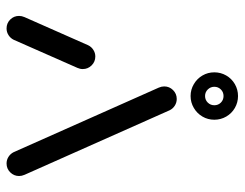

<svg xmlns="http://www.w3.org/2000/svg" viewBox="-100 -645 745 585"><g transform="rotate(90 272.5 -352.5)"><path d="M66.7 0Q50.7 0 39.6 -11.1Q28.5 -22.2 28.5 -38.1Q28.5 -46.3 32.2 -54.8L117.8 -248.5Q122.6 -258.5 131.9 -264.4Q141.1 -270.4 152.2 -270.4Q168.1 -270.4 179.3 -259.1Q190.4 -247.8 190.4 -232.2Q190.4 -223.7 186.7 -215.6L101.1 -21.5Q96.3 -11.9 87 -5.9Q77.8 0 66.7 0ZM516.3 -38.1Q516.3 -22.6 505.2 -11.3Q494.1 0 478.1 0Q467 0 457.8 -5.9Q448.5 -11.9 443.7 -21.5L247 -463.7Q243.3 -472.2 243.3 -480.4Q243.3 -495.9 254.4 -507.2Q265.6 -518.5 281.5 -518.5Q292.6 -518.5 301.9 -512.6Q311.1 -506.7 315.9 -497L512.6 -54.8Q516.3 -46.3 516.3 -38.1ZM300.7 -633Q300.7 -644.8 292.6 -653Q284.4 -661.1 272.6 -661.1Q260.7 -661.1 252.6 -653Q244.4 -644.8 244.4 -633Q244.4 -621.5 252.6 -613.1Q260.7 -604.8 272.6 -604.8Q284.4 -604.8 292.6 -613.1Q300.7 -621.5 300.7 -633ZM200.4 -633Q200.4 -652.6 210 -669.3Q219.6 -685.9 236.3 -695.6Q253 -705.2 272.6 -705.2Q292.2 -705.2 308.9 -695.6Q325.6 -685.9 335.2 -669.3Q344.8 -652.6 344.8 -633Q344.8 -613.3 335.2 -596.9Q325.6 -580.4 308.9 -570.6Q292.2 -560.7 272.6 -560.7Q253 -560.7 236.3 -570.6Q219.6 -580.4 210 -596.9Q200.4 -613.3 200.4 -633Z"/></g></svg>

Font: 26F Galaxy Hebrew
Style: Bold
Weight: 700
Designer: C₂₉H₂₅N₃O₅
Version: Version 1.000